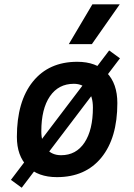

<svg xmlns="http://www.w3.org/2000/svg" viewBox="-20 -815 626 894"><path d="M81.1 59.1 30.8 22.5 488.3 -580.1 538.6 -543.5ZM245.1 9.8Q157.2 9.8 107.9 -39.8Q58.6 -89.4 58.6 -177.7Q58.6 -342.8 133.1 -435.1Q207.5 -527.3 339.8 -527.3Q427.7 -527.3 477.1 -476.6Q526.4 -425.8 526.4 -335Q526.4 -172.4 452.1 -81.3Q377.9 9.8 245.1 9.8ZM264.6 -92.3Q334.5 -92.3 373.5 -151.1Q412.6 -210 412.6 -314Q412.6 -366.2 389.2 -395.5Q365.7 -424.8 323.7 -424.8Q252.4 -424.8 212.4 -366.5Q172.4 -308.1 172.4 -203.6Q172.4 -151.4 196.8 -121.8Q221.2 -92.3 264.6 -92.3ZM300.3 -609.4 410.2 -794.9H537.6L407.7 -609.4Z"/></svg>

Font: Cascadia Mono Medium
Style: Italic
Weight: 500
Italic angle: -10°
Monospace: yes
Designer: Aaron Bell
Foundry: Saja Typeworks
Version: Version 2407.024